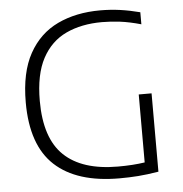

<svg xmlns="http://www.w3.org/2000/svg" viewBox="-53 -800 818 857"><g transform="rotate(-5 356.0 -372.0)"><path d="M448 5.5Q257.5 5.5 159 -85.5Q60.5 -176.5 60.5 -368.5Q60.5 -502.5 107 -586.5Q153.5 -670.5 236 -709.8Q318.5 -749 427 -749Q472.5 -749 515.8 -743Q559 -737 605 -725V-671Q553.5 -685.5 511.5 -690.8Q469.5 -696 430.5 -696Q338.5 -696 269.5 -663.8Q200.5 -631.5 162 -559.8Q123.5 -488 123.5 -369.5Q123.5 -202 204.8 -124.8Q286 -47.5 446 -47.5Q480.5 -47.5 510 -49.5Q539.5 -51.5 566 -55.5V-360H623.5V-9Q572 -0.5 531.8 2.5Q491.5 5.5 448 5.5Z"/></g></svg>

Font: Encode Sans Semi Expanded Light
Style: Regular
Weight: 300
Width: 6
Designer: Multiple Designers
Foundry: Impallari Type
Version: Version 3.000; ttfautohint (v1.8.3) -l 8 -r 50 -G 200 -x 14 